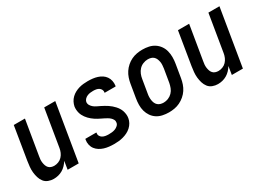

<svg xmlns="http://www.w3.org/2000/svg" viewBox="-27 -1019 2055 1519"><g transform="rotate(-30 1000.0 -260.0)"><path d="M152 8Q127 8 103.5 -1Q80 -10 65.5 -29Q51 -48 44 -71.5Q37 -95 34.5 -119.5Q32 -144 34.5 -170Q37 -196 41 -221L90 -520H192L140 -207Q137 -193 136 -178Q135 -163 137 -149Q139 -135 143.5 -122Q148 -109 157 -99Q166 -89 179.5 -84.5Q193 -80 207 -80Q226 -80 245.5 -87.5Q265 -95 279 -110Q293 -125 301 -143.5Q309 -162 312 -181L368 -520H469L383 0H282L294 -75Q283 -57 267.5 -40.5Q252 -24 233 -13Q214 -2 193.5 3Q173 8 152 8Z M704 8Q681 8 658 5.5Q635 3 614 -3.5Q593 -10 574.5 -21.5Q556 -33 543 -50Q530 -67 525 -89.5Q520 -112 524 -135Q525 -137 525 -138.5Q525 -140 526 -142H626Q626 -141 626 -140.5Q626 -140 626 -139Q623 -124 629.5 -111.5Q636 -99 648 -92Q660 -85 674.5 -82.5Q689 -80 704 -80Q719 -80 733.5 -81.5Q748 -83 762 -88Q776 -93 788.5 -104Q801 -115 803 -129Q806 -144 799.5 -156.5Q793 -169 783 -178Q773 -187 761 -194Q749 -201 737 -207Q725 -213 712.5 -219Q700 -225 688 -231.5Q676 -238 665 -245.5Q654 -253 643.5 -261.5Q633 -270 623.5 -280Q614 -290 606 -301Q598 -312 592 -324Q586 -336 582.5 -349.5Q579 -363 578 -377Q577 -391 579 -406Q583 -426 592.5 -444.5Q602 -463 617.5 -478Q633 -493 652 -503Q671 -513 690.5 -518.5Q710 -524 730 -526Q750 -528 769 -528Q792 -528 814 -525.5Q836 -523 856.5 -516.5Q877 -510 894.5 -498.5Q912 -487 924 -470Q936 -453 940.5 -431.5Q945 -410 942 -387Q941 -386 941 -384Q941 -382 940 -381H840Q840 -381 840 -382Q840 -383 840 -383Q843 -397 837 -409Q831 -421 820.5 -428Q810 -435 796.5 -437.5Q783 -440 769 -440Q756 -440 742.5 -438.5Q729 -437 715.5 -431.5Q702 -426 691.5 -415.5Q681 -405 678 -391Q676 -374 684.5 -360Q693 -346 705 -336.5Q717 -327 731.5 -320Q746 -313 760.5 -306Q775 -299 789 -291Q803 -283 816 -274.5Q829 -266 841 -255.5Q853 -245 863.5 -233.5Q874 -222 882.5 -208.5Q891 -195 896 -180Q901 -165 903 -148Q905 -131 902 -114Q899 -94 888.5 -75Q878 -56 861.5 -41Q845 -26 825.5 -16.5Q806 -7 785.5 -1.5Q765 4 745 6Q725 8 704 8Z M1205 8Q1176 8 1147.5 2Q1119 -4 1096 -19Q1073 -34 1057.5 -56.5Q1042 -79 1034.5 -106Q1027 -133 1027.5 -162.5Q1028 -192 1033 -221L1053 -341Q1057 -366 1065.5 -391Q1074 -416 1088.5 -438Q1103 -460 1123.5 -478Q1144 -496 1168 -507.5Q1192 -519 1217.5 -523.5Q1243 -528 1268 -528Q1298 -528 1326 -522Q1354 -516 1377 -501Q1400 -486 1416 -463.5Q1432 -441 1439 -414Q1446 -387 1446 -357.5Q1446 -328 1441 -299L1421 -179Q1417 -154 1408.5 -129Q1400 -104 1385.5 -82Q1371 -60 1350 -42Q1329 -24 1305 -12.5Q1281 -1 1255.5 3.5Q1230 8 1205 8ZM1207 -80Q1228 -80 1249 -88.5Q1270 -97 1286 -113.5Q1302 -130 1310 -151Q1318 -172 1322 -193L1342 -313Q1344 -328 1345 -343Q1346 -358 1343.5 -372.5Q1341 -387 1335.5 -400Q1330 -413 1320 -422.5Q1310 -432 1296 -436Q1282 -440 1267 -440Q1246 -440 1224.5 -431.5Q1203 -423 1187.5 -406.5Q1172 -390 1163.5 -369Q1155 -348 1152 -327L1132 -207Q1129 -192 1128.5 -177Q1128 -162 1130 -147.5Q1132 -133 1137.5 -120Q1143 -107 1153.5 -97.5Q1164 -88 1178 -84Q1192 -80 1207 -80Z M1652 8Q1627 8 1603.5 -1Q1580 -10 1565.5 -29Q1551 -48 1544 -71.5Q1537 -95 1534.5 -119.5Q1532 -144 1534.5 -170Q1537 -196 1541 -221L1590 -520H1692L1640 -207Q1637 -193 1636 -178Q1635 -163 1637 -149Q1639 -135 1643.5 -122Q1648 -109 1657 -99Q1666 -89 1679.5 -84.5Q1693 -80 1707 -80Q1726 -80 1745.5 -87.5Q1765 -95 1779 -110Q1793 -125 1801 -143.5Q1809 -162 1812 -181L1868 -520H1969L1883 0H1782L1794 -75Q1783 -57 1767.5 -40.5Q1752 -24 1733 -13Q1714 -2 1693.5 3Q1673 8 1652 8Z"/></g></svg>

Font: Iosevka SS04 Semibold
Style: Italic
Weight: 600
Italic angle: -9°
Monospace: yes
Designer: Belleve Invis
Foundry: Belleve Invis
Version: Version 19.0.0; ttfautohint (v1.8.4)